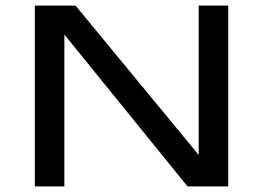

<svg xmlns="http://www.w3.org/2000/svg" viewBox="-20 -669 944 689"><path d="M799 0V-649H693V-113L251 -649H105V0H211V-545L653 0Z"/></svg>

Font: Gamestation Extended
Style: Regular
Weight: 400
Width: 7
Designer: Jonas Hecksher
Foundry: Jonas Hecksher, Playtypeª, e-types AS
Version: Version 1.003